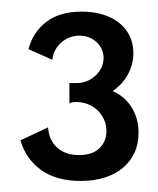

<svg xmlns="http://www.w3.org/2000/svg" viewBox="-20 -784 277 337"><path d="M15.9 -537.7 64.5 -560.5Q65.5 -538.6 80 -525.2Q94.5 -511.8 119.1 -511.8Q141.8 -511.8 154.3 -523.6Q166.8 -535.5 166.8 -554.1Q166.8 -565 162.5 -574.3Q158.2 -583.6 151.1 -590.5Q144.1 -597.3 134.3 -601.1Q124.5 -605 113.6 -605Q106.4 -605 101.8 -602.7V-638.2H114.5Q124.1 -638.2 132.5 -641.6Q140.9 -645 147.5 -651.1Q154.1 -657.3 158 -665.2Q161.8 -673.2 161.8 -681.8Q161.8 -698.6 149.5 -710Q137.3 -721.4 119.5 -721.4Q101.4 -721.4 87.7 -709.5Q74.1 -697.7 71.8 -679.1L30 -697.7Q37.7 -727.7 61.4 -745.7Q85 -763.6 123.6 -763.6Q143.6 -763.6 160.2 -758.6Q176.8 -753.6 188.9 -744.1Q200.9 -734.5 207.5 -721.1Q214.1 -707.7 214.1 -690.9Q214.1 -670.9 204.5 -653.4Q195 -635.9 177.7 -624.1Q199.5 -614.5 211.4 -595Q223.2 -575.5 223.2 -550.9Q223.2 -530.9 215.7 -515.2Q208.2 -499.5 194.8 -488.6Q181.4 -477.7 162.7 -472Q144.1 -466.4 121.8 -466.4Q78.6 -466.4 51.8 -485.9Q25 -505.5 15.9 -537.7Z"/></svg>

Font: Spartan MB SemBd
Style: Regular
Weight: 600
Designer: Matt Bailey, Mirko Velimirovic
Foundry: Matt Bailey
Version: Version 1.005